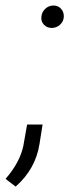

<svg xmlns="http://www.w3.org/2000/svg" viewBox="-60 -548 265 702"><path d="M91.3 -485.8Q92.3 -502.9 104.7 -515.1Q117.2 -527.3 134.3 -527.8Q152.3 -528.3 163.3 -515.9Q174.3 -503.4 173.3 -485.8Q171.9 -468.8 159.4 -457.5Q147 -446.3 129.9 -445.8Q111.3 -445.8 100.3 -458Q89.4 -470.2 91.3 -485.8ZM-2.9 134.3 -39.6 106Q12.7 45.9 25.4 -15.1L39.1 -92.8H95.7L84.5 -22Q70.3 69.8 -2.9 134.3Z"/></svg>

Font: TypoPRO Roboto
Style: Italic
Weight: 300
Italic angle: -12°
Designer: Google
Version: Version 2.136; 2016